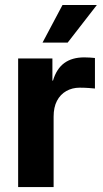

<svg xmlns="http://www.w3.org/2000/svg" viewBox="-20 -760 420 780"><path d="M53.7 0V-522.5H192.9V-432.6H195.3Q209.5 -480.5 241 -503.7Q272.5 -526.9 322.3 -526.9Q335 -526.9 345.9 -526.1Q356.9 -525.4 365.7 -524.4V-400.4Q357.4 -401.4 339.6 -402.6Q321.8 -403.8 303.7 -403.8Q273.4 -403.8 249.3 -390.1Q225.1 -376.5 211.4 -350.3Q197.8 -324.2 197.8 -286.1V0ZM152.8 -586.9 233.9 -739.7H373.5L254.9 -586.9Z"/></svg>

Font: Inter 28pt
Style: Bold
Weight: 700
Designer: Rasmus Andersson
Foundry: rsms
Version: Version 4.001;git-66647c0bb